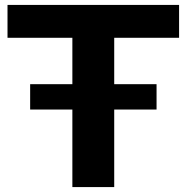

<svg xmlns="http://www.w3.org/2000/svg" viewBox="-20 -760 758 780"><path d="M274 0V-606.5H10.5V-740H707.5V-606.5H444V0ZM102.5 -315V-418H616V-315Z"/></svg>

Font: Encode Sans Expanded
Style: Bold
Weight: 700
Width: 7
Designer: Multiple Designers
Foundry: Impallari Type
Version: Version 3.000; ttfautohint (v1.8.3) -l 8 -r 50 -G 200 -x 14 